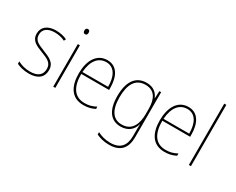

<svg xmlns="http://www.w3.org/2000/svg" viewBox="-125 -1290 2528 2061"><g transform="rotate(30 1139.0 -259.5)"><path d="M362 -130C362 -226 287 -251 207 -284C132 -315 76 -334 76 -407C76 -477 130 -513 215 -513C260 -513 310 -502 341 -484L353 -509C317 -526 269 -538 215 -538C110 -538 50 -485 50 -407C50 -317 116 -292 199 -259C277 -229 335 -206 335 -131C335 -59 291 -15 189 -15C134 -15 82 -29 38 -53V-23C70 -7 125 10 189 10C305 10 362 -44 362 -130Z M503 -722C483 -722 477 -706 477 -690C477 -673 483 -658 502 -658C523 -658 529 -672 529 -690C529 -706 525 -722 503 -722ZM515 -528H489V0H515Z M853 -538C719 -538 655 -416 655 -261C655 -100 719 10 866 10C922 10 965 -1 1007 -23V-51C955 -24 919 -15 866 -15C744 -15 680 -105 681 -269H1026V-295C1026 -427 977 -538 853 -538ZM853 -513C955 -513 1001 -420 1000 -293H682C692 -438 757 -513 853 -513Z M1339 -538C1201 -538 1135 -431 1135 -258C1135 -79 1206 10 1327 10C1416 10 1475 -37 1496 -115H1498C1496 -75 1496 -51 1496 -15V29C1496 148 1444 216 1318 216C1254 216 1202 199 1159 177V206C1201 226 1251 241 1318 241C1464 241 1522 160 1522 29V-528H1500L1496 -438H1494C1471 -493 1427 -538 1339 -538ZM1339 -513C1457 -513 1496 -422 1496 -307V-237C1496 -132 1461 -15 1327 -15C1220 -15 1162 -97 1162 -258C1162 -415 1215 -513 1339 -513Z M1858 -538C1724 -538 1660 -416 1660 -261C1660 -100 1724 10 1871 10C1927 10 1970 -1 2012 -23V-51C1960 -24 1924 -15 1871 -15C1749 -15 1685 -105 1686 -269H2031V-295C2031 -427 1982 -538 1858 -538ZM1858 -513C1960 -513 2006 -420 2005 -293H1687C1697 -438 1762 -513 1858 -513Z M2196 0V-760H2170V0Z"/></g></svg>

Font: Noto Sans Ethiopic SemiCondensed Thin
Style: Regular
Weight: 100
Width: 4
Designer: Monotype Design Team
Foundry: Monotype Imaging Inc.
Version: Version 2.102